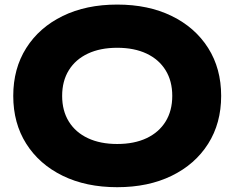

<svg xmlns="http://www.w3.org/2000/svg" viewBox="-20 -786 1005 823"><path d="M482.4 16.4Q349 16.4 248.7 -32.6Q148.4 -81.6 92.6 -169.7Q36.8 -257.8 36.8 -375Q36.8 -492.2 92.6 -580.3Q148.4 -668.4 248.7 -717.4Q349 -766.4 482.4 -766.4Q615.8 -766.4 716.1 -717.4Q816.4 -668.4 872.2 -580.3Q928 -492.2 928 -375Q928 -257.8 872.2 -169.7Q816.4 -81.6 716.1 -32.6Q615.8 16.4 482.4 16.4ZM482.4 -168.8Q555.4 -168.8 608.2 -193.7Q661 -218.6 689.7 -264.9Q718.4 -311.2 718.4 -375Q718.4 -438.8 689.7 -485.1Q661 -531.4 608.2 -556.3Q555.4 -581.2 482.4 -581.2Q409.8 -581.2 356.8 -556.3Q303.8 -531.4 275.1 -485.1Q246.4 -438.8 246.4 -375Q246.4 -311.2 275.1 -264.9Q303.8 -218.6 356.8 -193.7Q409.8 -168.8 482.4 -168.8Z"/></svg>

Font: Unbounded
Style: Regular
Weight: 400
Designer: Luke Prowse, Jean-Baptiste Morizot, Fátima Lázaro, Florian Runge
Foundry: NaN
Version: Version 1.701;gftools[0.9.28.dev5+ged2979d]